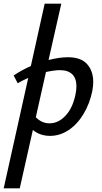

<svg xmlns="http://www.w3.org/2000/svg" viewBox="-50 -731 554 1040"><path d="M455 -287Q455 -266 450 -238Q436 -170 403 -114.5Q370 -59 322.5 -27Q275 5 221 5Q167 5 128 -27L57 289H-30L103 -309Q63 -291 46 -280L24 -322Q68 -352 117 -373L192 -711H282L213 -406Q272 -421 318 -421Q388 -421 421.5 -384Q455 -347 455 -287ZM364 -263Q364 -306 341.5 -328.5Q319 -351 274 -351Q246 -351 199 -341L144 -96Q176 -63 218 -63Q266 -63 304.5 -104Q343 -145 358 -215Q364 -242 364 -263Z"/></svg>

Font: Ysabeau Semibold
Style: Italic
Weight: 600
Italic angle: -12°
Designer: Christian Thalmann (Catharsis Fonts)
Version: Version 0.003